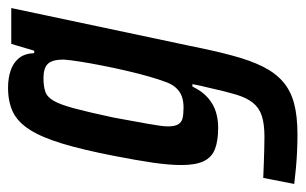

<svg xmlns="http://www.w3.org/2000/svg" viewBox="-196 -397 759 477"><g transform="rotate(-90 183.5 -158.5)"><path d="M88 201Q67 201 45 200Q23 199 2.5 197Q-18 195 -35 193L-20 116Q1 117 18.5 117.5Q36 118 51.5 118.5Q67 119 81 119Q114 119 134 112.5Q154 106 166.5 90.5Q179 75 187 48.5Q195 22 204 -19Q207 -30 209 -40Q211 -50 213 -60H207Q195 -35 178.5 -21Q162 -7 143.5 -1.5Q125 4 105 4Q72 4 51.5 -4Q31 -12 21.5 -32Q12 -52 12 -87Q12 -118 18 -159Q24 -200 35 -256Q50 -333 65.5 -384Q81 -435 100 -464.5Q119 -494 144 -506Q169 -518 204 -518Q228 -518 247 -511.5Q266 -505 277.5 -491Q289 -477 290 -453H296L313 -510H402L308 -66Q296 -6 284 39Q272 84 256.5 115Q241 146 219 165Q197 184 165.5 192.5Q134 201 88 201ZM155 -82Q171 -82 183 -86.5Q195 -91 204.5 -101.5Q214 -112 220 -131Q225 -144 232 -168.5Q239 -193 246 -223Q253 -253 259 -283.5Q265 -314 269 -339.5Q273 -365 274 -380Q274 -408 263.5 -419Q253 -430 228 -430Q208 -430 194.5 -425.5Q181 -421 171.5 -404.5Q162 -388 152.5 -352.5Q143 -317 130 -256Q121 -207 114.5 -171Q108 -135 108 -121Q108 -104 113 -95.5Q118 -87 128 -84.5Q138 -82 155 -82Z"/></g></svg>

Font: Saira ExtraCondensed SemiBold
Style: Italic
Weight: 600
Width: 2
Italic angle: -12°
Designer: Hector Gatti with collaboration of the Omnibus-Type team
Foundry: Omnibus-Type
Version: Version 1.101